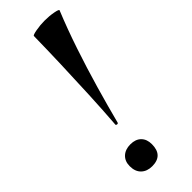

<svg xmlns="http://www.w3.org/2000/svg" viewBox="-218 -656 687 687"><g transform="rotate(-45 125.0 -312.5)"><path d="M113 -191Q112 -186 106.5 -187Q101 -188 102 -192Q107 -258 110.5 -332.5Q114 -407 116.5 -481Q119 -555 120 -621Q120 -625 142 -629Q164 -633 186 -633Q210 -633 231 -629Q252 -625 250 -621Q223 -555 198 -480.5Q173 -406 151.5 -331.5Q130 -257 113 -191ZM90 8Q64 8 48.5 -7Q33 -22 33 -49Q33 -74 48.5 -88.5Q64 -103 90 -103Q116 -103 130.5 -88.5Q145 -74 145 -49Q145 8 90 8Z"/></g></svg>

Font: Cormorant Infant Light
Style: Bold Italic
Weight: 700
Italic angle: -10°
Version: Version 4.001